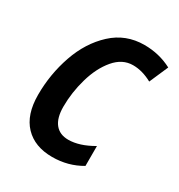

<svg xmlns="http://www.w3.org/2000/svg" viewBox="-139 -646 701 752"><g transform="rotate(30 211.5 -270.5)"><path d="M35 -174Q35 -267 65 -353.5Q95 -440 155 -495.5Q215 -551 299 -551Q366 -551 423 -521L386 -436Q342 -460 300 -460Q252 -460 216.5 -418Q181 -376 162.5 -311.5Q144 -247 144 -183Q144 -132 165 -106Q186 -80 225 -80Q275 -80 335 -115V-25Q276 10 204 10Q125 10 80 -37Q35 -84 35 -174Z"/></g></svg>

Font: Noto Sans UI NarrowMedium
Style: Italic
Weight: 500
Width: 4
Italic angle: -12°
Designer: Monotype Design Team
Foundry: Monotype Imaging Inc.
Version: Version 1.001